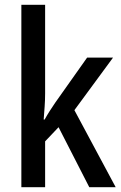

<svg xmlns="http://www.w3.org/2000/svg" viewBox="-20 -831 504 800"><path d="M168 -442Q168 -414 166 -387Q164 -360 162 -333H166Q176 -351 187.5 -369Q199 -387 210 -403L343 -591H451L290 -372L462 -51H352L224 -301L168 -242V-51H69V-811H168Z"/></svg>

Font: Noto Sans Tamil UI Condensed Medium
Style: Regular
Weight: 500
Width: 3
Designer: Jelle Bosma - Monotype Design Team
Foundry: Monotype Imaging Inc.
Version: Version 2.004; ttfautohint (v1.8.4.7-5d5b)